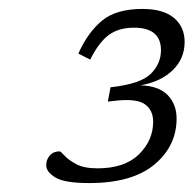

<svg xmlns="http://www.w3.org/2000/svg" viewBox="-20 -736 434 430"><path d="M221.5 -508.5 227.5 -540.5Q295 -548 317.8 -570.8Q340.5 -593.5 340.5 -623.5Q340.5 -674 280 -674Q245 -674 223 -657.2Q201 -640.5 182 -602.5L155.5 -616Q177 -664 208.8 -690Q240.5 -716 299 -716Q345.5 -716 369.5 -696Q393.5 -676 393.5 -642Q393.5 -604.5 366.5 -578.5Q339.5 -552.5 294.5 -545Q336 -543.5 355.8 -522.8Q375.5 -502 375.5 -470.5Q375.5 -409 325.8 -367.5Q276 -326 180 -326Q124.5 -326 104 -338.5Q83.5 -351 83.5 -366Q83.5 -378.5 91.5 -387.8Q99.5 -397 113.5 -397Q116 -397 124.5 -387.5Q133 -378 150.5 -368.5Q168 -359 198.5 -359Q259 -359 291 -390.2Q323 -421.5 323 -463.5Q323 -488.5 305.5 -501.8Q288 -515 244.5 -511Z"/></svg>

Font: Newsreader 6pt Light
Style: Italic
Weight: 300
Italic angle: -17°
Designer: Hugues Gentile
Foundry: Production Type
Version: Version 1.003; ttfautohint (v1.8.3)